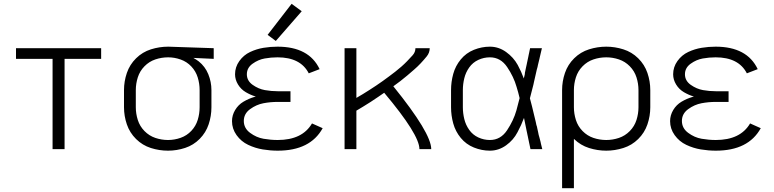

<svg xmlns="http://www.w3.org/2000/svg" viewBox="-20 -783 4065 1008"><path d="M256 0V-474H64V-530H511V-474H319V0Z M862 8Q816 8 772 -6Q728 -20 694.5 -53Q661 -86 646 -130Q631 -174 631 -220V-310Q631 -356 646 -400Q661 -444 694.5 -477Q728 -510 772.5 -524Q817 -538 863 -538H864L1102 -530V-474L995 -479Q1010 -471 1023 -461Q1057 -434 1073.5 -393.5Q1090 -353 1090 -310V-220Q1090 -174 1075.5 -130.5Q1061 -87 1028.5 -54Q996 -21 952 -6.5Q908 8 862 8ZM862 -48Q896 -48 928.5 -59.5Q961 -71 984.5 -96Q1008 -121 1018 -153.5Q1028 -186 1028 -220V-310Q1028 -344 1018 -376.5Q1008 -409 984.5 -434Q961 -459 928.5 -470.5Q896 -482 863 -482Q828 -482 795.5 -471Q763 -460 738.5 -435Q714 -410 703.5 -377Q693 -344 693 -310V-220Q693 -186 703.5 -153Q714 -120 738.5 -95Q763 -70 795.5 -59Q828 -48 862 -48Z M1438 8Q1399 8 1359.5 1.5Q1320 -5 1283 -22.5Q1246 -40 1222 -73.5Q1198 -107 1198 -147Q1198 -178 1214.5 -205.5Q1231 -233 1258 -249Q1285 -265 1315 -274L1323 -276Q1296 -284 1270.5 -299Q1245 -314 1229.5 -339.5Q1214 -365 1214 -393Q1214 -431 1236.5 -462.5Q1259 -494 1293 -510Q1327 -526 1363.5 -532Q1400 -538 1437 -538Q1602 -538 1658 -420L1601 -398Q1558 -482 1437 -482Q1403 -482 1369.5 -476Q1336 -470 1306 -448.5Q1276 -427 1276 -393Q1276 -359 1306.5 -337.5Q1337 -316 1370.5 -310Q1404 -304 1438 -304H1505V-248H1438Q1400 -248 1363 -241Q1326 -234 1293 -210Q1260 -186 1260 -148Q1260 -110 1293 -85.5Q1326 -61 1363.5 -54.5Q1401 -48 1438 -48Q1567 -48 1618 -135L1674 -110Q1609 8 1438 8ZM1428 -568 1385 -600 1511 -763 1564 -724Z M1789 0V-530H1851V-269Q1868 -279 1885 -289L1920 -311Q1937 -322 1954.5 -333.5Q1972 -345 1988.5 -357Q2005 -369 2022 -381.5Q2039 -394 2055 -406.5Q2071 -419 2087 -433Q2103 -447 2117 -461.5Q2131 -476 2146 -492.5Q2161 -509 2161 -530H2236Q2236 -506 2220 -486.5Q2204 -467 2188 -450Q2172 -433 2154 -417.5Q2136 -402 2118 -386.5Q2100 -371 2081.5 -357Q2063 -343 2045 -330Q2244 -84 2244 0H2182Q2182 -76 1997 -296Q1981 -285 1965 -274Q1946 -261 1926 -248L1886 -223Q1868 -213 1851 -202V0Z M2552 8Q2509 8 2468 -8.5Q2427 -25 2399 -59Q2371 -93 2359.5 -135Q2348 -177 2348 -220V-310Q2348 -353 2359.5 -395Q2371 -437 2399 -471Q2427 -505 2468 -521.5Q2509 -538 2552 -538Q2598 -538 2637 -510Q2676 -482 2698 -442Q2717 -407 2730 -371L2735 -392L2736 -402L2740 -421L2743 -435L2745 -444L2747 -454L2749 -463L2750 -468L2753 -482L2754 -487L2756 -497L2758 -506L2760 -516L2763 -530H2825Q2819 -507 2814 -483L2812 -474Q2808 -457 2804 -441L2802 -431L2798 -417L2796 -408Q2789 -379 2783 -351L2782 -346L2780 -337Q2771 -302 2762 -267Q2774 -223 2784 -179L2792 -146L2794 -137L2796 -127L2799 -118L2801 -108L2803 -99L2805 -90L2808 -75L2812 -61L2818 -38L2820 -28L2827 0H2765L2764 -5L2762 -14L2760 -24L2758 -33L2756 -43L2754 -52L2753 -57L2751 -67L2749 -76L2747 -86L2745 -95L2742 -110Q2737 -137 2731 -164Q2717 -126 2697 -89Q2676 -48 2637 -20Q2598 8 2552 8ZM2552 -48Q2608 -48 2642 -99Q2676 -150 2691 -203Q2700 -235 2708 -268Q2701 -298 2692 -327Q2677 -380 2642.5 -431Q2608 -482 2552 -482Q2520 -482 2491 -468.5Q2462 -455 2443.5 -429Q2425 -403 2417.5 -372Q2410 -341 2410 -310V-220Q2410 -189 2417.5 -158Q2425 -127 2443.5 -101Q2462 -75 2491 -61.5Q2520 -48 2552 -48Z M2931 205V-310Q2931 -356 2946 -400Q2961 -444 2994.5 -477Q3028 -510 3072.5 -524Q3117 -538 3163 -538Q3208 -538 3252.5 -524Q3297 -510 3330.5 -477Q3364 -444 3379 -400Q3394 -356 3394 -310V-220Q3394 -174 3379 -130Q3364 -86 3330.5 -53Q3297 -20 3252.5 -6Q3208 8 3163 8Q3117 8 3072.5 -6Q3028 -20 2994 -53L2993 -54V205ZM3163 -48Q3197 -48 3229.5 -59Q3262 -70 3286.5 -95Q3311 -120 3321.5 -153Q3332 -186 3332 -220V-310Q3332 -344 3321.5 -377Q3311 -410 3286.5 -435Q3262 -460 3229.5 -471Q3197 -482 3163 -482Q3128 -482 3095.5 -471Q3063 -460 3038.5 -435Q3014 -410 3003.5 -377Q2993 -344 2993 -310V-220Q2993 -186 3003.5 -153Q3014 -120 3038.5 -95Q3063 -70 3095.5 -59Q3128 -48 3163 -48ZM2931 -215V-219Z M3738 8Q3699 8 3659.5 1.5Q3620 -5 3583 -22.5Q3546 -40 3522 -73.5Q3498 -107 3498 -147Q3498 -178 3514.5 -205.5Q3531 -233 3558 -249Q3585 -265 3615 -274L3623 -276Q3596 -284 3570.5 -299Q3545 -314 3529.5 -339.5Q3514 -365 3514 -393Q3514 -431 3536.5 -462.5Q3559 -494 3593 -510Q3627 -526 3663.5 -532Q3700 -538 3737 -538Q3902 -538 3958 -420L3901 -398Q3858 -482 3737 -482Q3703 -482 3669.5 -476Q3636 -470 3606 -448.5Q3576 -427 3576 -393Q3576 -359 3606.5 -337.5Q3637 -316 3670.5 -310Q3704 -304 3738 -304H3805V-248H3738Q3700 -248 3663 -241Q3626 -234 3593 -210Q3560 -186 3560 -148Q3560 -110 3593 -85.5Q3626 -61 3663.5 -54.5Q3701 -48 3738 -48Q3867 -48 3918 -135L3974 -110Q3909 8 3738 8Z"/></svg>

Font: Jozsika Light
Style: Regular
Weight: 300
Monospace: yes
Designer: Belleve Invis
Foundry: Belleve Invis
Version: 2.1.0